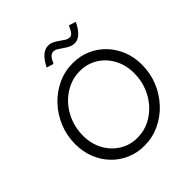

<svg xmlns="http://www.w3.org/2000/svg" viewBox="-237 -1083 1269 1269"><g transform="rotate(-45 397.5 -448.5)"><path d="M392 11Q325 11 267 -14Q209 -39 166 -84Q123 -129 99 -189.5Q75 -250 75 -320Q75 -400 104 -470.5Q133 -541 183.5 -595Q234 -649 300.5 -680Q367 -711 442 -711Q510 -711 567.5 -686Q625 -661 668 -616Q711 -571 735 -511Q759 -451 759 -380Q759 -300 730 -229.5Q701 -159 650.5 -105Q600 -51 533.5 -20Q467 11 392 11ZM397 -59Q456 -59 507.5 -84Q559 -109 598.5 -152.5Q638 -196 660.5 -253.5Q683 -311 683 -376Q683 -452 651 -512Q619 -572 563.5 -606.5Q508 -641 438 -641Q379 -641 327 -616Q275 -591 235.5 -547.5Q196 -504 173.5 -446.5Q151 -389 151 -324Q151 -249 183 -189Q215 -129 271 -94Q327 -59 397 -59ZM349 -797 300 -812Q323 -859 350.6 -883.5Q378.1 -908 407.3 -908Q430 -908 449.1 -898.6Q468.1 -889.1 485.1 -876.6Q502 -864 517.3 -854.5Q532.7 -845 548 -845Q563.3 -845 574.2 -857.5Q585 -870 601 -905L650 -890Q628 -843 601.4 -818.5Q574.8 -794 546 -794Q523.8 -794 504.8 -803.4Q485.8 -812.9 468.9 -824.9Q452 -837 436.7 -846.5Q421.3 -856 406 -856Q389.2 -856 376.1 -842.5Q363 -829 349 -797Z"/></g></svg>

Font: Red Hat Text VF
Style: Italic
Weight: 300
Italic angle: -12°
Designer: Pentagram, MCKL
Foundry: Pentagram, MCKL
Version: Version 1.023